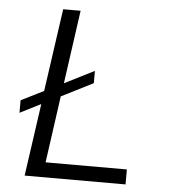

<svg xmlns="http://www.w3.org/2000/svg" viewBox="-50 -733 701 779"><g transform="rotate(5 300.0 -343.0)"><path d="M79 0 121 -295 36 -252V-303L128 -349L176 -686H247L205 -387L326 -448V-398L197 -333L159 -61H490V0Z"/></g></svg>

Font: Chivo Mono Medium ExtraLight
Style: Italic
Weight: 250
Italic angle: -8.05°
Monospace: yes
Version: Version 1.008